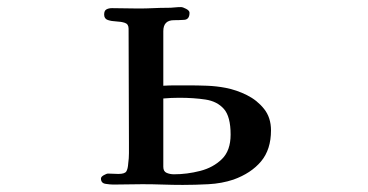

<svg xmlns="http://www.w3.org/2000/svg" viewBox="-20 -523 1040 542"><path d="M631 -143Q631 -194 612 -215.5Q593 -237 560 -242Q527 -247 486 -247Q475 -247 463.5 -246.5Q452 -246 441 -245V-52Q441 -39 450.5 -35Q460 -31 471 -31Q508 -31 545 -40.5Q582 -50 606.5 -74Q631 -98 631 -143ZM745 -155Q745 -101 717 -67.5Q689 -34 639 -16Q606 -5 568.5 -3Q531 -1 496 -1Q468 -1 439.5 -2Q411 -3 382 -3Q362 -3 341 -2.5Q320 -2 300 -2Q291 -2 278 -4Q265 -6 265 -19Q265 -24 273 -28.5Q281 -33 285 -33Q293 -33 300 -32.5Q307 -32 314 -32Q332 -32 336.5 -39Q341 -46 342 -62Q344 -76 344 -90.5Q344 -105 344 -119Q344 -200 343.5 -280.5Q343 -361 343 -442Q343 -455 332.5 -458.5Q322 -462 308.5 -462.5Q295 -463 284.5 -466.5Q274 -470 274 -482Q274 -493 280.5 -496.5Q287 -500 296 -500Q315 -500 333.5 -499.5Q352 -499 371 -499Q392 -499 412.5 -500Q433 -501 454 -501Q463 -501 472.5 -502Q482 -503 491 -503Q496 -503 505.5 -498Q515 -493 515 -487Q515 -468 500 -467Q485 -466 471 -466Q441 -466 441 -435V-281Q458 -282 476 -282Q494 -282 511 -282Q537 -282 564 -281Q591 -280 617 -275Q648 -269 677 -254.5Q706 -240 725.5 -215.5Q745 -191 745 -155Z"/></svg>

Font: Kaisei Decol
Style: Bold
Weight: 700
Designer: Font-Kai, 金井和夫
Foundry: KAZUO KANAI
Version: Version 5.003